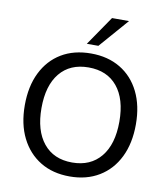

<svg xmlns="http://www.w3.org/2000/svg" viewBox="-99 -1020 970 1112"><g transform="rotate(10 385.5 -464.0)"><path d="M386 9Q286 9 213 -35.5Q140 -80 99.5 -161Q59 -242 59 -353Q59 -464 99 -545Q139 -626 212 -670Q285 -714 386 -714Q485 -714 558.5 -670Q632 -626 672 -545Q712 -464 712 -354Q712 -243 672 -161.5Q632 -80 558.5 -35.5Q485 9 386 9ZM386 -73Q494 -73 554.5 -146.5Q615 -220 615 -353Q615 -486 555 -559Q495 -632 386 -632Q277 -632 217 -559Q157 -486 157 -353Q157 -221 217 -147Q277 -73 386 -73ZM351 -765 469 -937H569L419 -765Z"/></g></svg>

Font: Nunito Sans Medium
Style: Regular
Weight: 500
Designer: Vernon Adams
Foundry: Vernon Adams
Version: Version 3.101; ttfautohint (v1.8.4.7-5d5b);gftools[0.9.27]